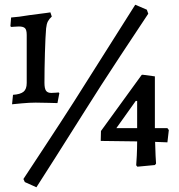

<svg xmlns="http://www.w3.org/2000/svg" viewBox="-20 -698 758 812"><path d="M35 -297Q66 -299 79.5 -310Q93 -321 93 -347V-550Q93 -572 85.5 -579Q78 -586 60 -586Q50 -586 40.5 -585Q31 -584 28 -584L24 -587L27 -624Q58 -626 105 -634Q200 -646 193 -646L199 -628Q188 -618 182.5 -607.5Q177 -597 175 -578Q172 -543 170 -474Q168 -405 168 -348Q168 -324 174.5 -314.5Q181 -305 197 -305Q208 -305 216.5 -306Q225 -307 228 -307L231 -304L223 -262Q213 -262 186 -263Q159 -264 131 -264Q105 -264 73 -261Q41 -258 31 -257ZM85 72 79 59Q100 27 169.5 -78.5Q239 -184 294 -270L552 -678L601 -657L607 -640Q578 -597 488.5 -461Q399 -325 344 -237Q273 -124 213.5 -30.5Q154 63 134 94ZM556 1Q557 -8 558.5 -39.5Q560 -71 560 -100L406 -102L407 -144L579 -381L583 -382L635 -375V-156H688L694 -148L688 -96L636 -98Q637 -64 638 -39Q639 -14 640 -6L635 0L561 7ZM560 -156V-271H554L472 -156Z"/></svg>

Font: Alegreya SC Medium
Style: Regular
Weight: 500
Designer: Juan Pablo del Peral
Foundry: Huerta Tipografica
Version: Version 2.007; ttfautohint (v1.6)